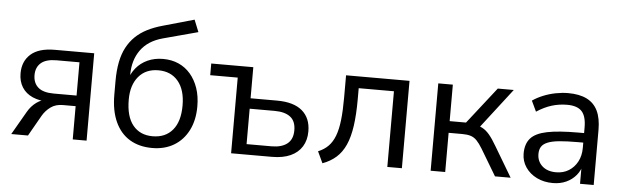

<svg xmlns="http://www.w3.org/2000/svg" viewBox="-47 -887 3452 1064"><g transform="rotate(5 1679.0 -354.5)"><path d="M40 0 115 -130Q134 -163 163 -184Q192 -205 221 -205H234V-196Q180 -196 141.5 -213Q103 -230 82.5 -262.5Q62 -295 62 -340Q62 -407 106.5 -446.5Q151 -486 240 -486H459V0H382V-185H311Q271 -185 243.5 -165Q216 -145 199 -116L133 0ZM255 -244H382V-429H255Q196 -429 168 -404.5Q140 -380 140 -337Q140 -293 168 -268.5Q196 -244 255 -244Z M824 9Q752 9 699.5 -22.5Q647 -54 618.5 -116Q590 -178 590 -268V-343Q590 -401 599 -447.5Q608 -494 627 -530Q646 -566 674 -593Q702 -620 739.5 -639Q777 -658 824 -671L997 -720L1024 -653L830 -601Q749 -579 708.5 -522.5Q668 -466 668 -384V-345H654Q666 -389 692 -421Q718 -453 756.5 -470.5Q795 -488 842 -488Q890 -488 928.5 -471Q967 -454 995 -421.5Q1023 -389 1038.5 -344Q1054 -299 1054 -242Q1054 -166 1025.5 -109.5Q997 -53 945.5 -22Q894 9 824 9ZM821 -56Q892 -56 932 -103.5Q972 -151 972 -240Q972 -327 932 -375Q892 -423 822 -423Q752 -423 712 -375.5Q672 -328 672 -247Q672 -153 711.5 -104.5Q751 -56 821 -56Z M1263 0V-421H1110V-486H1344V-313H1490Q1584 -313 1631.5 -272.5Q1679 -232 1679 -158Q1679 -109 1657 -73.5Q1635 -38 1593 -19Q1551 0 1490 0ZM1344 -58H1483Q1539 -58 1570 -82.5Q1601 -107 1601 -157Q1601 -208 1570.5 -231.5Q1540 -255 1483 -255H1344Z M1772 11 1742 -53Q1776 -67 1798.5 -90Q1821 -113 1834.5 -148.5Q1848 -184 1854 -236Q1860 -288 1860 -362V-486H2213V0H2132V-421H1936V-359Q1936 -274 1927 -211Q1918 -148 1898.5 -104.5Q1879 -61 1847.5 -33Q1816 -5 1772 11Z M2373 0V-486H2454V-283H2545L2704 -486H2793L2611 -250L2588 -276Q2616 -273 2637 -262Q2658 -251 2677 -228.5Q2696 -206 2718 -168L2818 0H2731L2643 -147Q2626 -175 2611 -190.5Q2596 -206 2577 -212Q2558 -218 2530 -218H2454V0Z M3053 9Q3003 9 2963.5 -10.5Q2924 -30 2901 -64Q2878 -98 2878 -140Q2878 -194 2905.5 -225Q2933 -256 2996.5 -269Q3060 -282 3170 -282H3215V-229H3171Q3110 -229 3069 -225Q3028 -221 3004 -211Q2980 -201 2970 -185Q2960 -169 2960 -145Q2960 -104 2988.5 -78Q3017 -52 3066 -52Q3106 -52 3136.5 -71Q3167 -90 3184.5 -123Q3202 -156 3202 -199V-313Q3202 -375 3177 -402.5Q3152 -430 3095 -430Q3051 -430 3010 -417.5Q2969 -405 2926 -377L2898 -436Q2924 -454 2957 -467.5Q2990 -481 3026 -488Q3062 -495 3095 -495Q3158 -495 3199 -474.5Q3240 -454 3260 -412.5Q3280 -371 3280 -306V0H3204V-113H3213Q3205 -75 3182.5 -48Q3160 -21 3127 -6Q3094 9 3053 9Z"/></g></svg>

Font: NunitoSans1
Style: Book
Weight: 400
Designer: Vernon Adams
Foundry: Vernon Adams
Version: Version 3.101;gftools[0.9.27]